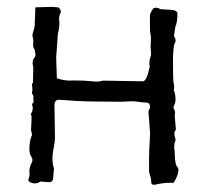

<svg xmlns="http://www.w3.org/2000/svg" viewBox="-20 -522 592 549"><path d="M420.9 6.3Q413.1 6.3 412.6 1Q412.6 -10.7 408.7 -21.5Q406.2 -28.3 406.2 -34.7V-73.2Q406.2 -89.8 409.2 -139.6Q406.7 -178.7 404.8 -198.2V-205.1Q405.3 -207.5 407.2 -210Q409.2 -212.4 409.2 -214.4L408.7 -219.2Q408.2 -228.5 397.5 -228.8Q386.7 -229 376.5 -230.7Q366.2 -232.4 355 -232.4Q347.7 -232.4 340.8 -231.7Q334 -231 325.2 -231Q315.9 -231.4 290 -231.4Q216.8 -231.4 176.3 -234.9Q153.3 -236.8 149.4 -236.8Q144.5 -236.8 140.6 -234.9Q135.7 -229 135.7 -222.2L137.2 -128.4Q137.2 -119.6 134.3 -104Q129.9 -83 129.9 -68.4Q129.9 -55.7 133.3 -43.5Q134.3 -41.5 134.3 -39.1Q131.8 -16.1 131.8 -12Q131.8 -7.8 129.9 -5.4Q128.9 -2.4 121.1 -1L95.2 -2.9Q88.4 2.4 79.6 2.4Q72.8 2.4 65.9 -1Q61 -3.9 61 -8.3Q64.5 -16.6 64.5 -24.9L64 -31.7Q64 -44.4 71.3 -58.1Q72.8 -60.5 72.8 -64.9Q72.8 -68.8 70.3 -72.3Q64 -83 64 -94.7Q64 -116.2 69.3 -130.4Q71.3 -133.8 71.3 -137.2Q71.3 -141.6 70.1 -144.3Q68.8 -147 68.8 -152.3Q68.8 -159.7 70.3 -184.1Q70.3 -190.4 69.3 -193.4Q68.4 -194.3 68.4 -195.3Q68.4 -196.8 69.3 -197.8Q73.7 -205.1 73.7 -212.9Q73.7 -217.3 71.8 -222.2Q71.8 -225.6 72.8 -226.1Q75.7 -228.5 76.2 -231Q76.2 -233.9 75.7 -235.8Q75.2 -237.8 75.2 -240.7L75.7 -244.1Q75.7 -249.5 71.8 -253.9L71.3 -256.8Q71.3 -258.3 71.8 -260Q72.3 -261.7 72.8 -264.2L71.3 -283.2L74.2 -283.7Q74.2 -300.8 74.7 -309.3Q75.2 -317.9 75.2 -326.7Q75.2 -330.6 74.2 -334.5Q73.2 -338.4 73.2 -341.8Q73.2 -351.1 80.1 -359.9Q81.5 -361.8 81.5 -364.7Q81.5 -368.2 81.1 -370.1Q79.1 -375.5 79.1 -380.4Q74.7 -386.2 74.7 -392.1L75.2 -405.8Q75.2 -410.2 74 -413.8Q72.8 -417.5 72.8 -419.9Q72.8 -423.3 73.7 -426.8Q77.1 -437 79.1 -447.3Q80.6 -480.5 81.1 -501L130.4 -502.4Q134.8 -502 138.9 -501.5Q143.1 -501 146.5 -501Q153.8 -495.6 153.8 -489.3Q153.8 -486.8 152.8 -484.4Q148.9 -476.6 148.9 -468.3Q148.9 -463.4 149.9 -458.5Q149.9 -441.9 145.5 -425.3Q142.6 -389.6 140.6 -357.4Q140.6 -347.7 142.6 -298.3Q161.6 -291.5 181.2 -291.5L188 -292Q218.8 -292 244.6 -289.6Q250 -288.6 255.4 -288.6Q264.6 -288.6 274.9 -291.5Q283.2 -291.5 327.4 -290.5Q371.6 -289.6 388.7 -289.6Q399.4 -289.6 408.2 -331.5Q407.2 -336.9 407.2 -341.8Q407.2 -350.6 410.2 -359.4Q412.1 -363.8 412.1 -368.2L410.6 -389.2L411.6 -410.6Q411.6 -420.9 409.2 -431.6Q408.7 -435.1 408.7 -477.5Q408.7 -482.9 415 -492.7Q417 -495.6 418 -498Q421.9 -500 428.2 -500Q431.6 -499.5 439.9 -495.6Q472.7 -494.1 476.1 -493.2Q487.3 -489.3 487.3 -484.4Q487.3 -457.5 481.4 -445.8Q481.4 -443.4 480.5 -439.5Q479.5 -435.5 479 -429.2Q479 -427.2 478.3 -425Q477.5 -422.9 477.5 -421.4Q477.5 -418 480 -413.8Q482.4 -409.7 482.4 -406.2Q482.4 -404.3 479.5 -397.9Q474.6 -387.7 474.6 -342.3Q474.6 -293 476.6 -282.7Q478 -278.3 478 -273.4Q478 -269.5 477.1 -265.1Q477.1 -262.2 478.5 -260.7Q481.9 -249 481.9 -236.8Q481.9 -227.5 476.6 -217.8Q476.1 -216.3 476.1 -213.9Q476.1 -212.4 476.6 -211.9Q480.5 -205.6 480.5 -199.2Q480.5 -195.8 479.5 -192.4Q479.5 -188.5 482.9 -151.4Q478.5 -145.5 478.5 -138.7Q478.5 -136.2 481.9 -123.5Q481.9 -121.1 481.4 -119.6Q478 -111.3 478 -103Q478 -98.6 478.8 -94.5Q479.5 -90.3 479.5 -85.9Q480 -63 481.9 -58.1Q482.4 -49.8 486.3 -45.7Q490.2 -41.5 490.2 -36.6Q490.2 -20.5 476.1 1L468.3 0.5Q447.3 0.5 424.3 5.9Z"/></svg>

Font: Kurland
Style: Regular
Weight: 400
Designer: GGBot
Version: 0.22